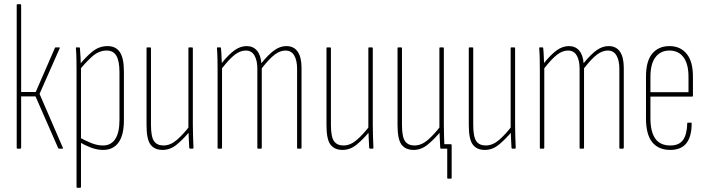

<svg xmlns="http://www.w3.org/2000/svg" viewBox="-20 -703 3341 908"><path d="M277 -5Q280 0 275 0H260Q256 0 255 -3L148 -247H80V-4Q80 0 76 0H62Q59 0 59 -4V-679Q59 -683 62 -683H76Q80 -683 80 -679V-268H149L240 -477Q241 -479 244 -479H260Q262 -479 262.5 -477.5Q263 -476 262 -474L167 -259Z M468 6Q440 6 411.5 -4.5Q383 -15 356 -31V-53Q383 -38 411.5 -26.5Q440 -15 467 -15Q505 -15 525 -45.5Q545 -76 545 -135V-361Q545 -414 530.5 -439Q516 -464 484 -464Q447 -464 414.5 -434.5Q382 -405 353 -368V-393Q383 -431 415.5 -458Q448 -485 489 -485Q527 -485 546.5 -457Q566 -429 566 -364V-135Q566 -64 540.5 -29Q515 6 468 6ZM345 185Q342 185 342 181V-369Q342 -396 341.5 -423.5Q341 -451 339 -475Q338 -479 342 -479H354Q358 -479 358 -475Q360 -453 361 -430.5Q362 -408 362 -396L363 -390V181Q363 185 359 185Z M749 6Q711 6 692 -19Q673 -44 673 -111V-475Q673 -479 676 -479H690Q694 -479 694 -475V-113Q694 -56 708.5 -35.5Q723 -15 753 -15Q786 -15 816.5 -41.5Q847 -68 876 -106V-80Q846 -44 815.5 -19Q785 6 749 6ZM879 0Q876 0 875 -4Q874 -27 872.5 -52.5Q871 -78 871 -93V-96V-475Q871 -479 874 -479H888Q892 -479 892 -475V-111Q892 -83 893 -56Q894 -29 895 -4Q895 0 891 0Z M1012 0Q1009 0 1009 -4V-368Q1009 -395 1008.5 -423Q1008 -451 1006 -475Q1005 -479 1009 -479H1022Q1025 -479 1025 -475Q1027 -457 1027.5 -438Q1028 -419 1029 -405Q1062 -446 1089.5 -465.5Q1117 -485 1146 -485Q1177 -485 1195 -464Q1213 -443 1216 -404Q1250 -446 1277.5 -465.5Q1305 -485 1334 -485Q1370 -485 1388 -458.5Q1406 -432 1406 -382V-4Q1406 0 1402 0H1388Q1385 0 1385 -4V-378Q1385 -417 1371.5 -440.5Q1358 -464 1330 -464Q1305 -464 1279.5 -445Q1254 -426 1218 -380V-4Q1218 0 1214 0H1200Q1197 0 1197 -4V-378Q1197 -417 1183.5 -440.5Q1170 -464 1142 -464Q1117 -464 1091.5 -445Q1066 -426 1030 -380V-4Q1030 0 1026 0Z M1600 6Q1562 6 1543 -19Q1524 -44 1524 -111V-475Q1524 -479 1527 -479H1541Q1545 -479 1545 -475V-113Q1545 -56 1559.5 -35.5Q1574 -15 1604 -15Q1637 -15 1667.5 -41.5Q1698 -68 1727 -106V-80Q1697 -44 1666.5 -19Q1636 6 1600 6ZM1730 0Q1727 0 1726 -4Q1725 -27 1723.5 -52.5Q1722 -78 1722 -93V-96V-475Q1722 -479 1725 -479H1739Q1743 -479 1743 -475V-111Q1743 -83 1744 -56Q1745 -29 1746 -4Q1746 0 1742 0Z M2098 142Q2095 142 2095 138V0H2063L2075 -21H2112Q2116 -21 2116 -17V138Q2116 142 2112 142ZM1936 6Q1898 6 1879 -19Q1860 -44 1860 -111V-475Q1860 -479 1863 -479H1877Q1881 -479 1881 -475V-113Q1881 -56 1895.5 -35.5Q1910 -15 1940 -15Q1973 -15 2003.5 -41.5Q2034 -68 2063 -106V-80Q2033 -44 2002.5 -19Q1972 6 1936 6ZM2066 0Q2063 0 2062 -4Q2061 -27 2059.5 -52.5Q2058 -78 2058 -93V-96V-475Q2058 -479 2061 -479H2075Q2079 -479 2079 -475V-111Q2079 -83 2080 -56Q2081 -29 2082 -4Q2082 0 2078 0Z M2273 6Q2235 6 2216 -19Q2197 -44 2197 -111V-475Q2197 -479 2200 -479H2214Q2218 -479 2218 -475V-113Q2218 -56 2232.5 -35.5Q2247 -15 2277 -15Q2310 -15 2340.5 -41.5Q2371 -68 2400 -106V-80Q2370 -44 2339.5 -19Q2309 6 2273 6ZM2403 0Q2400 0 2399 -4Q2398 -27 2396.5 -52.5Q2395 -78 2395 -93V-96V-475Q2395 -479 2398 -479H2412Q2416 -479 2416 -475V-111Q2416 -83 2417 -56Q2418 -29 2419 -4Q2419 0 2415 0Z M2536 0Q2533 0 2533 -4V-368Q2533 -395 2532.5 -423Q2532 -451 2530 -475Q2529 -479 2533 -479H2546Q2549 -479 2549 -475Q2551 -457 2551.5 -438Q2552 -419 2553 -405Q2586 -446 2613.5 -465.5Q2641 -485 2670 -485Q2701 -485 2719 -464Q2737 -443 2740 -404Q2774 -446 2801.5 -465.5Q2829 -485 2858 -485Q2894 -485 2912 -458.5Q2930 -432 2930 -382V-4Q2930 0 2926 0H2912Q2909 0 2909 -4V-378Q2909 -417 2895.5 -440.5Q2882 -464 2854 -464Q2829 -464 2803.5 -445Q2778 -426 2742 -380V-4Q2742 0 2738 0H2724Q2721 0 2721 -4V-378Q2721 -417 2707.5 -440.5Q2694 -464 2666 -464Q2641 -464 2615.5 -445Q2590 -426 2554 -380V-4Q2554 0 2550 0Z M3150 6Q3094 6 3064.5 -30.5Q3035 -67 3035 -143V-340Q3035 -415 3065 -450Q3095 -485 3146 -485Q3197 -485 3227 -449Q3257 -413 3257 -341V-250Q3257 -246 3252 -246H3056V-144Q3056 -80 3079 -47.5Q3102 -15 3150 -15Q3192 -15 3210.5 -41.5Q3229 -68 3230 -119Q3230 -123 3233 -123H3248Q3251 -123 3251 -120Q3251 -57 3226 -25.5Q3201 6 3150 6ZM3056 -267H3236V-340Q3236 -400 3212.5 -432Q3189 -464 3146 -464Q3104 -464 3080 -432.5Q3056 -401 3056 -340Z"/></svg>

Font: Sofia Sans Extra Condensed Thin
Style: Regular
Weight: 250
Version: Version 4.100